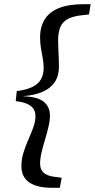

<svg xmlns="http://www.w3.org/2000/svg" viewBox="-20 -736 452 915"><path d="M55 -254 60 -302Q107 -308 135 -322Q163 -336 175.5 -358.5Q188 -381 188 -413Q188 -434 184 -456.5Q180 -479 175.5 -504Q171 -529 171 -557Q171 -608 193 -643.5Q215 -679 261 -697.5Q307 -716 378 -716H412L404 -667L377 -664Q331 -660 305 -646.5Q279 -633 268 -608Q257 -583 257 -545Q257 -526 258 -504Q259 -482 260 -460Q261 -438 261 -419Q261 -375 241 -345Q221 -315 183 -298.5Q145 -282 92 -278L93 -277Q158 -275 188 -251.5Q218 -228 218 -184Q218 -161 211 -131.5Q204 -102 194.5 -70.5Q185 -39 178 -9.5Q171 20 171 44Q171 72 188.5 87.5Q206 103 243 107L274 111L265 159H229Q156 159 119 133Q82 107 82 56Q82 23 92 -9Q102 -41 115.5 -71.5Q129 -102 139 -130Q149 -158 149 -183Q149 -202 140 -216.5Q131 -231 110.5 -240.5Q90 -250 55 -254Z"/></svg>

Font: Source Serif 4 Medium
Style: Italic
Weight: 500
Italic angle: -12°
Designer: Frank Grießhammer
Foundry: Adobe Systems Incorporated
Version: Version 4.004;hotconv 1.0.116;makeotfexe 2.5.65601